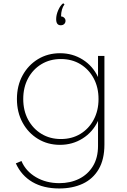

<svg xmlns="http://www.w3.org/2000/svg" viewBox="-20 -844 756 1140"><path d="M331.5 275Q411 275 471.5 246.8Q532 218.5 566 160.5Q600 102.5 600 14V-512H562V-386.5Q531 -452.5 471 -490.2Q411 -528 336.5 -528Q263.5 -528 205.5 -492.8Q147.5 -457.5 114 -396.2Q80.5 -335 80.5 -256Q80.5 -177.5 114 -116Q147.5 -54.5 205.5 -19.2Q263.5 16 336 16Q410.5 16 470.5 -21.8Q530.5 -59.5 562 -126V22.5Q562 93 531.8 142.5Q501.5 192 449.5 217.8Q397.5 243.5 332.5 243.5Q254 243.5 193.2 207.8Q132.5 172 107.5 112L74 126Q107 198.5 172.5 236.8Q238 275 331.5 275ZM341.5 -18.5Q277 -18.5 226.5 -49Q176 -79.5 147 -133.2Q118 -187 118 -256Q118 -325.5 146.8 -379Q175.5 -432.5 226 -463Q276.5 -493.5 341.5 -493.5Q407 -493.5 457.2 -463Q507.5 -432.5 536.2 -379Q565 -325.5 565 -256Q565 -187 536.2 -133.2Q507.5 -79.5 457.2 -49Q407 -18.5 341.5 -18.5ZM340.5 -694Q353.5 -694 361.2 -701.5Q369 -709 369 -720.5Q369 -731 361.2 -738.5Q353.5 -746 342.5 -746.5Q343 -791 363 -818.5L355 -824.5Q338.5 -812.5 326 -784.2Q313.5 -756 313.5 -730.5Q313.5 -694 340.5 -694Z"/></svg>

Font: Spartan ExtraLight
Style: Regular
Weight: 200
Designer: Matt Bailey, Mirko Velimirovic
Foundry: Matt Bailey
Version: Version 1.003; ttfautohint (v1.8.3)